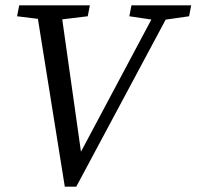

<svg xmlns="http://www.w3.org/2000/svg" viewBox="-20 -690 737 720"><path d="M44 -629 52 -670H317L309 -629L185 -614H165ZM223 10 114 -670H206L289 -83H263L274 -103L576 -670H630L266 10ZM465 -629 473 -670H697L689 -629L585 -614H566Z"/></svg>

Font: Source Serif 4
Style: Italic
Weight: 400
Italic angle: -12°
Designer: Frank Grießhammer
Foundry: Adobe Systems Incorporated
Version: Version 4.004;hotconv 1.0.116;makeotfexe 2.5.65601